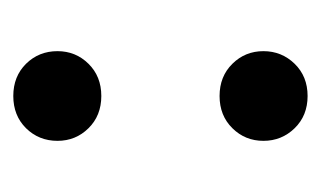

<svg xmlns="http://www.w3.org/2000/svg" viewBox="-117 -358 483 289"><g transform="rotate(90 124.5 -213.5)"><path d="M124.5 -435Q154 -435 173 -415.5Q192 -396 192 -368.5Q192 -341 173 -321.8Q154 -302.5 124.5 -302.5Q95 -302.5 76 -321.8Q57 -341 57 -368.5Q57 -396 76 -415.5Q95 -435 124.5 -435ZM124.5 -124.5Q154 -124.5 173 -105.2Q192 -86 192 -58.5Q192 -30.5 173 -11.2Q154 8 124.5 8Q95 8 76 -11.2Q57 -30.5 57 -58.5Q57 -86 76 -105.2Q95 -124.5 124.5 -124.5Z"/></g></svg>

Font: Newsreader Text Medium
Style: Regular
Weight: 500
Designer: Hugues Gentile
Foundry: Production Type
Version: Version 1.001